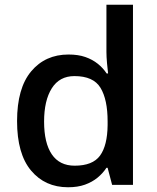

<svg xmlns="http://www.w3.org/2000/svg" viewBox="-20 -780 661 810"><path d="M267 10Q170 10 111 -60.5Q52 -131 52 -269Q52 -408 111.5 -479Q171 -550 269 -550Q310 -550 340 -539.5Q370 -529 392.5 -511Q415 -493 430 -470H436Q434 -485 431.5 -513Q429 -541 429 -561V-760H541V0H453L434 -72H429Q414 -49 391.5 -30.5Q369 -12 338.5 -1Q308 10 267 10ZM295 -81Q371 -81 402 -123.5Q433 -166 434 -252V-268Q434 -360 404 -409.5Q374 -459 294 -459Q231 -459 198.5 -407.5Q166 -356 166 -267Q166 -177 198.5 -129Q231 -81 295 -81Z"/></svg>

Font: Noto Sans Oriya Medium
Style: Regular
Weight: 500
Version: Version 2.003